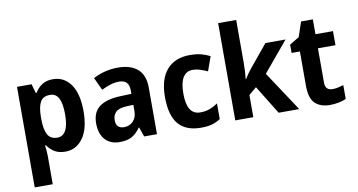

<svg xmlns="http://www.w3.org/2000/svg" viewBox="-90 -999 2757 1478"><g transform="rotate(-10 1288.0 -260.0)"><path d="M354 -556Q440 -556 492 -483.5Q544 -411 544 -273Q544 -136 491.5 -63Q439 10 353 10Q302 10 268.5 -11Q235 -32 213 -64H206Q213 -16 213 16V240H72V-546H186L206 -475H213Q236 -513 270 -534.5Q304 -556 354 -556ZM310 -441Q258 -441 236 -404Q214 -367 213 -290V-269Q213 -189 235 -148Q257 -107 311 -107Q400 -107 400 -274Q400 -358 378.5 -399.5Q357 -441 310 -441Z M861 -557Q962 -557 1016 -509Q1070 -461 1070 -364V0H970L944 -74H940Q909 -30 873 -10Q837 10 777 10Q705 10 664 -36Q623 -82 623 -163Q623 -250 678.5 -291.5Q734 -333 843 -337L930 -340V-366Q930 -449 853 -449Q818 -449 784.5 -438.5Q751 -428 714 -410L668 -509Q710 -532 759.5 -544.5Q809 -557 861 -557ZM879 -252Q818 -250 793 -226Q768 -202 768 -162Q768 -127 785 -112Q802 -97 831 -97Q873 -97 901.5 -126Q930 -155 930 -206V-254Z M1413 10Q1297 10 1238.5 -57.5Q1180 -125 1180 -270Q1180 -411 1244 -483.5Q1308 -556 1423 -556Q1477 -556 1514.5 -545.5Q1552 -535 1581 -520L1541 -408Q1508 -423 1481 -431.5Q1454 -440 1427 -440Q1324 -440 1324 -271Q1324 -107 1428 -107Q1469 -107 1501.5 -119Q1534 -131 1566 -153V-31Q1533 -9 1498.5 0.5Q1464 10 1413 10Z M1823 -422Q1823 -389 1821 -359Q1819 -329 1816 -297H1818Q1832 -320 1845 -338.5Q1858 -357 1874 -376L2014 -546H2171L1976 -312L2182 0H2021L1883 -224L1823 -173V0H1682V-760H1823Z M2462 -107Q2484 -107 2504.5 -111.5Q2525 -116 2548 -123V-15Q2525 -4 2491.5 3Q2458 10 2421 10Q2348 10 2306 -29.5Q2264 -69 2264 -168V-436H2199V-501L2274 -546L2313 -662H2405V-546H2542V-436H2405V-166Q2405 -107 2462 -107Z"/></g></svg>

Font: Noto Sans Tamil SemiCondensed
Style: Bold
Weight: 700
Width: 4
Designer: Jelle Bosma - Monotype Design Team
Foundry: Monotype Imaging Inc.
Version: Version 2.004; ttfautohint (v1.8.4.7-5d5b)